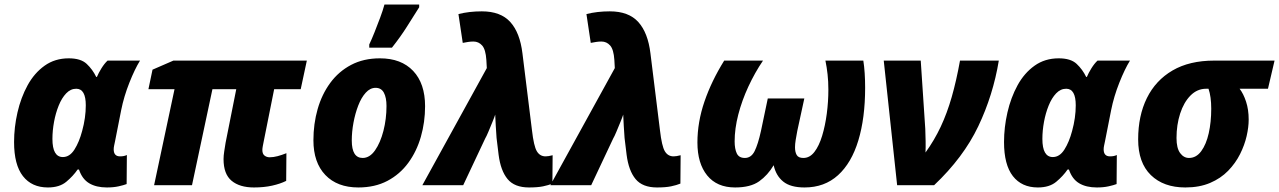

<svg xmlns="http://www.w3.org/2000/svg" viewBox="-20 -816 5636 846"><path d="M191 10Q120 10 81 -40Q42 -90 42 -190Q42 -255 57 -320.5Q72 -386 101.5 -440Q131 -494 176.5 -526.5Q222 -559 283 -559Q336 -559 362 -534.5Q388 -510 404 -477H407Q414 -494 427 -515Q440 -536 454 -549H597Q574 -512 550 -451.5Q526 -391 514 -331L487 -194Q485 -184 483 -175Q481 -166 481 -158Q481 -127 509 -127Q527 -127 539 -133L538 -5Q525 0 502.5 5Q480 10 451 10Q404 10 373 -8.5Q342 -27 328 -69H322Q302 -40 272 -15Q242 10 191 10ZM257 -124Q287 -124 308 -157Q329 -190 342 -239Q358 -297 358 -352Q358 -425 316 -425Q291 -425 271.5 -404.5Q252 -384 238.5 -350.5Q225 -317 218 -278.5Q211 -240 211 -204Q211 -124 257 -124Z M1099 10Q1036 10 1000.5 -19.5Q965 -49 965 -115Q965 -130 968 -149Q971 -168 974 -187L1021 -423H916L826 0H659L749 -423H634L652 -509L744 -549H1332L1305 -423H1188L1142 -193Q1140 -183 1138 -172.5Q1136 -162 1136 -155Q1136 -138 1145.5 -130.5Q1155 -123 1168 -123Q1185 -123 1203.5 -128Q1222 -133 1242 -141L1241 -19Q1215 -6 1179 2Q1143 10 1099 10Z M1559 10Q1466 10 1413.5 -45Q1361 -100 1361 -198Q1361 -270 1379.5 -335Q1398 -400 1435 -450.5Q1472 -501 1527 -530Q1582 -559 1654 -559Q1748 -559 1800.5 -503.5Q1853 -448 1853 -348Q1853 -278 1834.5 -213.5Q1816 -149 1779 -98.5Q1742 -48 1687 -19Q1632 10 1559 10ZM1578 -120Q1609 -120 1632.5 -153.5Q1656 -187 1669.5 -239.5Q1683 -292 1683 -349Q1683 -386 1671.5 -407.5Q1660 -429 1635 -429Q1611 -429 1591.5 -407.5Q1572 -386 1558.5 -351Q1545 -316 1537.5 -275.5Q1530 -235 1530 -197Q1530 -120 1578 -120ZM1607 -606V-620Q1618 -643 1630.5 -674.5Q1643 -706 1655 -738Q1667 -770 1674 -796H1827V-784Q1801 -743 1773 -698.5Q1745 -654 1707 -606Z M2311 10Q2247 10 2216.5 -27Q2186 -64 2177 -134L2168 -208Q2166 -230 2164.5 -261Q2163 -292 2162 -311Q2159 -301 2150 -279Q2141 -257 2132 -235.5Q2123 -214 2118 -206L2021 0H1841L2125 -516L2123 -552Q2120 -598 2104.5 -615.5Q2089 -633 2066 -633Q2054 -633 2041.5 -631Q2029 -629 2019 -627L2000 -754Q2047 -766 2103 -766Q2186 -766 2228.5 -719Q2271 -672 2282 -581L2324 -242Q2332 -172 2345.5 -149.5Q2359 -127 2384 -127Q2396 -127 2415 -132L2414 -7Q2397 0 2373 5Q2349 10 2311 10Z M2875 10Q2811 10 2780.5 -27Q2750 -64 2741 -134L2732 -208Q2730 -230 2728.5 -261Q2727 -292 2726 -311Q2723 -301 2714 -279Q2705 -257 2696 -235.5Q2687 -214 2682 -206L2585 0H2405L2689 -516L2687 -552Q2684 -598 2668.5 -615.5Q2653 -633 2630 -633Q2618 -633 2605.5 -631Q2593 -629 2583 -627L2564 -754Q2611 -766 2667 -766Q2750 -766 2792.5 -719Q2835 -672 2846 -581L2888 -242Q2896 -172 2909.5 -149.5Q2923 -127 2948 -127Q2960 -127 2979 -132L2978 -7Q2961 0 2937 5Q2913 10 2875 10Z M3219 10Q3139 10 3096 -43Q3053 -96 3053 -188Q3053 -278 3084 -368.5Q3115 -459 3171 -549H3342Q3306 -496 3277.5 -434.5Q3249 -373 3233 -311Q3217 -249 3217 -193Q3217 -160 3226.5 -140Q3236 -120 3262 -120Q3290 -120 3305 -150Q3320 -180 3333 -239L3363 -382H3524L3493 -239Q3489 -218 3486 -199.5Q3483 -181 3483 -167Q3483 -146 3490.5 -133Q3498 -120 3520 -120Q3548 -120 3568.5 -146.5Q3589 -173 3602.5 -217.5Q3616 -262 3623 -315Q3630 -368 3630 -421Q3630 -457 3626.5 -488.5Q3623 -520 3617 -549H3784Q3788 -524 3790 -493.5Q3792 -463 3792 -429Q3792 -296 3762 -197Q3732 -98 3672.5 -44Q3613 10 3525 10Q3463 10 3431 -16Q3399 -42 3389 -88Q3363 -44 3325 -17Q3287 10 3219 10Z M3933 0 3874 -549H4037L4057 -248Q4058 -222 4058.5 -194Q4059 -166 4058 -144Q4097 -198 4125 -257.5Q4153 -317 4173.5 -388.5Q4194 -460 4210 -549H4381Q4356 -397 4290.5 -259.5Q4225 -122 4096 0Z M4553 10Q4482 10 4443 -40Q4404 -90 4404 -190Q4404 -255 4419 -320.5Q4434 -386 4463.5 -440Q4493 -494 4538.5 -526.5Q4584 -559 4645 -559Q4698 -559 4724 -534.5Q4750 -510 4766 -477H4769Q4776 -494 4789 -515Q4802 -536 4816 -549H4959Q4936 -512 4912 -451.5Q4888 -391 4876 -331L4849 -194Q4847 -184 4845 -175Q4843 -166 4843 -158Q4843 -127 4871 -127Q4889 -127 4901 -133L4900 -5Q4887 0 4864.5 5Q4842 10 4813 10Q4766 10 4735 -8.5Q4704 -27 4690 -69H4684Q4664 -40 4634 -15Q4604 10 4553 10ZM4619 -124Q4649 -124 4670 -157Q4691 -190 4704 -239Q4720 -297 4720 -352Q4720 -425 4678 -425Q4653 -425 4633.5 -404.5Q4614 -384 4600.5 -350.5Q4587 -317 4580 -278.5Q4573 -240 4573 -204Q4573 -124 4619 -124Z M5203 10Q5107 10 5051 -44.5Q4995 -99 4995 -202Q4995 -306 5033.5 -384Q5072 -462 5146.5 -505.5Q5221 -549 5330 -549H5596L5567 -425H5442Q5459 -403 5470.5 -368Q5482 -333 5482 -289Q5482 -256 5473 -216.5Q5464 -177 5444 -137Q5424 -97 5391.5 -63.5Q5359 -30 5312 -10Q5265 10 5203 10ZM5219 -120Q5251 -120 5273 -150Q5295 -180 5306 -229Q5317 -278 5317 -337Q5317 -390 5305 -425H5295Q5255 -425 5225.5 -395Q5196 -365 5180 -315.5Q5164 -266 5164 -208Q5164 -163 5180 -141.5Q5196 -120 5219 -120Z"/></svg>

Font: Noto Sans Disp ExtBd
Style: Italic
Weight: 800
Italic angle: -12°
Designer: Monotype Design Team
Foundry: Monotype Imaging Inc.
Version: Version 2.000;GOOG;noto-source:20170915:90ef993387c0